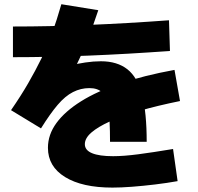

<svg xmlns="http://www.w3.org/2000/svg" viewBox="-20 -844 920 890"><path d="M490 -186.7Q490 -288.9 482.2 -342.8Q474.4 -396.7 453.3 -416.1Q432.2 -435.6 394.4 -435.6Q354.4 -435.6 318.3 -417.2Q282.2 -398.9 247.2 -357.8Q212.2 -316.7 170 -248.9L31.1 -333.3Q77.8 -401.1 111.1 -458.9Q144.4 -516.7 172.2 -573.3Q200 -630 221.7 -690.6Q243.3 -751.1 264.4 -824.4L435.6 -796.7Q410 -718.9 383.3 -652.2Q356.7 -585.6 325.6 -525.6L305.6 -540Q337.8 -548.9 375.6 -554.4Q413.3 -560 447.8 -560Q523.3 -560 570.6 -522.8Q617.8 -485.6 638.9 -403.3Q660 -321.1 660 -186.7ZM202.2 -158.9Q202.2 -220 241.7 -273.9Q281.1 -327.8 355.6 -374.4Q430 -421.1 539.4 -457.8Q648.9 -494.4 788.9 -520L814.4 -375.6Q710 -354.4 627.8 -330.6Q545.6 -306.7 489.4 -281.1Q433.3 -255.6 403.3 -229.4Q373.3 -203.3 373.3 -175.6Q373.3 -147.8 406.7 -133.9Q440 -120 504.4 -120Q553.3 -120 621.1 -128.9Q688.9 -137.8 782.2 -153.3L803.3 -4.4Q754.4 4.4 698.9 11.1Q643.3 17.8 592.2 21.7Q541.1 25.6 501.1 25.6Q361.1 25.6 281.7 -23.3Q202.2 -72.2 202.2 -158.9ZM40 -721.1Q372.2 -721.1 763.3 -750L767.8 -607.8Q373.3 -578.9 40 -578.9Z"/></svg>

Font: Paperlogy 9 Black
Style: Regular
Weight: 900
Designer: redesigned by Lee Juim, glyphs from Gmarket Sans & Montserrat
Foundry: PT&
Version: Version 1.001